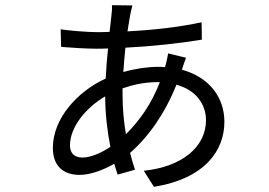

<svg xmlns="http://www.w3.org/2000/svg" viewBox="-20 -681 1040 741"><path d="M453 -340C490 -353 536 -364 587 -364H597C564 -278 517 -214 466 -163C458 -210 453 -261 453 -317ZM386 -309C386 -243 394 -174 406 -114C366 -88 328 -73 298 -73C269 -73 250 -88 250 -120C250 -191 312 -266 386 -309ZM629 -475C627 -463 621 -434 617 -423V-422C608 -423 598 -423 589 -423C549 -423 501 -416 456 -403C458 -435 461 -467 464 -497C565 -502 676 -514 759 -528L758 -595C669 -576 571 -565 472 -560C476 -584 479 -604 482 -621C485 -635 488 -649 491 -660L412 -661C413 -651 412 -635 410 -621C408 -603 406 -582 403 -558C386 -557 368 -557 351 -557C320 -557 242 -563 214 -568L216 -500C249 -497 316 -493 351 -493C366 -493 381 -493 397 -494C393 -458 390 -419 388 -378C279 -328 184 -224 184 -110C184 -37 228 -6 287 -6C326 -6 376 -23 421 -49C425 -34 430 -20 434 -7L501 -26C494 -46 488 -68 482 -91C553 -153 615 -240 661 -354C735 -334 775 -280 775 -217C775 -113 681 -37 535 -22L574 40C772 8 846 -101 846 -211C846 -305 788 -383 682 -412C686 -425 694 -449 698 -458Z"/></svg>

Font: Source Han Sans CN Regular
Style: Regular
Weight: 400
Designer: Ryoko NISHIZUKA (kana & ideographs); Paul D. Hunt (Latin, Greek & Cyrillic); Wenlong ZHANG (bopomofo); Sandoll Communica
Foundry: Adobe Systems Incorporated
Version: Version 1.004;PS 1.004;hotconv 1.0.82;makeotf.lib2.5.63406